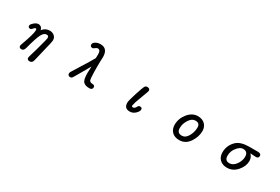

<svg xmlns="http://www.w3.org/2000/svg" viewBox="91 -1946 4818 3305"><g transform="rotate(30 2500.0 -293.5)"><path d="M451.7 -417.5Q509.3 -492.7 594.7 -492.7Q649.4 -492.7 687 -460.9Q725.1 -429.2 725.1 -373Q725.1 -344.2 684.1 -183.1Q643.1 -22 622.6 74.2Q611.3 128.9 572.3 138.2Q564.5 140.1 555.7 140.1Q546.9 140.1 539.6 138.7Q523.9 135.7 515.1 127Q503.4 115.2 503.4 94.7Q503.4 84 511.7 60.1L557.1 -95.2Q624.5 -336.9 624.5 -363.3Q624.5 -391.1 608.4 -400.9Q598.1 -406.7 582 -406.7Q528.8 -406.7 490.2 -331.5Q451.2 -257.8 392.1 -32.7Q383.8 -0.5 368.2 15.1Q352.5 30.8 330.1 30.8Q303.7 30.8 291.5 18.1Q280.8 7.8 280.8 -10.7Q280.8 -25.4 290 -47.9Q383.3 -301.8 383.3 -375Q383.3 -395.5 376 -402.8Q372.1 -406.7 365.2 -406.7Q347.2 -406.7 322.8 -374.5Q304.7 -350.1 283.4 -350.1Q262.2 -350.1 252 -360.8Q241.7 -370.6 241.7 -389.6Q241.7 -416.5 286.6 -454.1Q329.1 -492.7 371.1 -492.7Q405.8 -492.7 429.7 -468.8Q450.7 -446.8 451.7 -417.5Z M1246.6 -22.5Q1246.6 -41.5 1272.9 -80.1Q1362.8 -224.6 1452.6 -369.1L1516.1 -478L1518.1 -550.8Q1518.1 -608.4 1497.1 -629.4Q1485.4 -641.1 1465.8 -641.1Q1440.4 -641.1 1402.8 -609.4Q1391.6 -599.1 1377 -599.1Q1354 -599.1 1342.3 -610.8Q1330.6 -622.6 1330.6 -645.5Q1330.6 -676.8 1373 -702.6Q1413.6 -727.1 1469.7 -727.1Q1535.6 -727.1 1571.8 -690.9Q1614.7 -647.9 1614.7 -554.7L1610.8 -460.9L1609.9 -338.9L1610.8 -255.9Q1612.8 -119.1 1627.4 -90.8Q1645.5 -64.9 1690.4 -64.9Q1714.4 -64.5 1726.1 -52.7Q1736.8 -42 1736.8 -23.4Q1736.8 -1 1724.1 11.7Q1709 26.9 1675.8 26.9Q1593.3 26.9 1556.6 -12.7Q1519 -51.8 1519 -186.5L1523.9 -315.4L1393.6 -89.4Q1340.3 5.9 1328.6 15.6Q1316.4 26.9 1296.9 26.9Q1272 26.9 1259.3 14.2Q1246.6 1.5 1246.6 -22.5Z M2368.7 -85Q2368.7 -129.9 2419.9 -286.6Q2445.3 -367.2 2462.9 -413.3Q2480.5 -459.5 2490.7 -474.1L2494.6 -478Q2509.3 -492.7 2531.2 -492.7Q2562.5 -492.7 2576.7 -478.5Q2588.4 -466.8 2588.4 -446.3Q2588.4 -437.5 2548.8 -333Q2515.6 -248 2488.3 -168.5Q2467.8 -97.7 2467.3 -88.9Q2467.3 -75.2 2473.9 -68.6Q2480.5 -62 2494.1 -62Q2525.9 -62 2554.7 -116.7Q2565.9 -139.2 2594.7 -139.2Q2615.7 -139.2 2626 -128.9Q2636.2 -118.7 2636.2 -100.6Q2636.2 -64 2588.9 -18.6Q2542 26.9 2478.5 26.9Q2424.3 26.9 2396.5 -1Q2368.7 -28.8 2368.7 -85Z M3629.4 -317.4Q3629.4 -361.3 3607.7 -383.1Q3585.9 -404.8 3541 -404.8Q3471.7 -404.8 3420.4 -325.2Q3368.7 -246.6 3368.7 -160.2Q3368.7 -109.4 3393.1 -85Q3416 -62 3461.9 -62Q3537.6 -62 3583 -145Q3629.4 -229 3629.4 -317.4ZM3264.2 -165Q3264.2 -289.1 3346.7 -391.1Q3430.2 -492.7 3541 -492.7Q3628.9 -492.7 3681.6 -441.4Q3733.9 -389.2 3733.9 -307.6Q3733.9 -193.8 3661.6 -85Q3586.9 26.9 3461.9 26.9Q3366.7 26.9 3314.5 -28.3Q3264.2 -82 3264.2 -165Z M4591.3 -290Q4591.3 -344.7 4565.4 -370.1Q4542 -394 4494.6 -394Q4435.1 -394 4378.4 -321.8H4377.9Q4318.8 -251 4318.8 -159.2Q4318.8 -106.9 4343.3 -82.5Q4365.7 -60.1 4409.2 -60.1Q4482.4 -60.1 4536.6 -134.8Q4591.3 -211.9 4591.3 -290ZM4214.4 -166Q4214.4 -303.2 4315.4 -401.4Q4394.5 -477.1 4565.4 -478H4736.3Q4790 -478 4801.3 -448.2Q4804.2 -440.9 4804.2 -431.6Q4804.2 -395 4774.9 -385.3Q4765.6 -382.3 4752.9 -382.3L4640.1 -389.2Q4691.9 -335.4 4691.9 -265.6Q4691.9 -160.2 4610.4 -66.9Q4527.8 27.8 4411.1 27.8Q4319.8 27.8 4265.6 -26.9Q4214.4 -77.6 4214.4 -166Z"/></g></svg>

Font: YuPearl-Medium
Style: Medium
Weight: 500
Designer: Max Yao
Foundry: Max-Everyday
Version: Version 1.011; ttfautohint (v1.8.3)